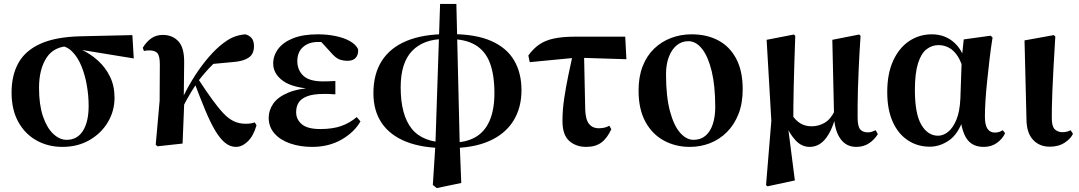

<svg xmlns="http://www.w3.org/2000/svg" viewBox="-20 -732 5500 979"><path d="M298 17Q225 17 166 -16Q107 -49 73 -111Q39 -173 39 -260Q39 -349 74.5 -412Q110 -475 187.5 -509.5Q265 -544 391 -547L655 -553L662 -434L368 -482L339 -497Q256 -497 217.5 -438Q179 -379 179 -284Q179 -198 199 -139Q219 -80 251.5 -49.5Q284 -19 320 -19Q374 -19 403 -65Q432 -111 432 -192Q432 -245 422.5 -298.5Q413 -352 394.5 -396.5Q376 -441 348 -469Q320 -497 284 -499L307 -508Q352 -499 397 -478Q442 -457 480 -422.5Q518 -388 541 -341Q564 -294 564 -234Q564 -166 530 -109Q496 -52 436 -17.5Q376 17 298 17Z M783 14 774 6 794 -219 795 -403Q795 -446 783 -460.5Q771 -475 741 -475Q734 -475 727.5 -474.5Q721 -474 714 -472L708 -488Q723 -515 748.5 -534.5Q774 -554 810 -554Q859 -554 889.5 -521.5Q920 -489 919 -413Q919 -368 918 -321.5Q917 -275 917 -229L920 -225Q918 -167 915.5 -112Q913 -57 911 0ZM904 -168 887 -187H891L901 -212Q926 -267 958 -320.5Q990 -374 1027 -420Q1064 -466 1100 -497Q1138 -529 1167 -541.5Q1196 -554 1230 -557Q1249 -553 1262 -539Q1275 -525 1275 -496Q1275 -457 1248.5 -438.5Q1222 -420 1172 -416L1054 -405L1142 -471Q1104 -442 1065.5 -404Q1027 -366 987 -314L983 -307Q968 -285 956 -265Q944 -245 931.5 -222.5Q919 -200 904 -168ZM1183 17Q1153 17 1127 -4.5Q1101 -26 1076.5 -67.5Q1052 -109 1026.5 -170.5Q1001 -232 971 -311L990 -330Q1030 -269 1061.5 -225.5Q1093 -182 1119.5 -154Q1146 -126 1173 -113.5Q1200 -101 1232 -101Q1249 -101 1260 -103Q1271 -105 1279 -108L1288 -93Q1272 -38 1243 -10.5Q1214 17 1183 17Z M1572 17Q1510 17 1459.5 -0.5Q1409 -18 1379.5 -51.5Q1350 -85 1350 -132Q1350 -169 1373 -203Q1396 -237 1449.5 -259.5Q1503 -282 1594 -286V-277Q1476 -282 1424.5 -318.5Q1373 -355 1373 -408Q1373 -448 1398 -482Q1423 -516 1473.5 -536.5Q1524 -557 1601 -557Q1647 -557 1689.5 -548.5Q1732 -540 1763 -523Q1794 -506 1806 -481Q1808 -453 1794 -437.5Q1780 -422 1753 -422Q1730 -422 1710.5 -429Q1691 -436 1663 -469L1599 -539L1661 -541L1687 -514Q1659 -516 1639.5 -517Q1620 -518 1603 -518Q1554 -518 1525 -492Q1496 -466 1496 -421Q1496 -375 1526.5 -346Q1557 -317 1627 -317Q1642 -317 1656.5 -317.5Q1671 -318 1690 -319V-251Q1666 -253 1653.5 -253Q1641 -253 1631 -253Q1577 -253 1546 -241Q1515 -229 1502.5 -208.5Q1490 -188 1490 -160Q1490 -123 1519 -98.5Q1548 -74 1613 -74Q1675 -74 1718.5 -89Q1762 -104 1799 -135L1818 -113Q1786 -57 1721 -20Q1656 17 1572 17Z M2187 211 2200 8 2224 -712H2307L2324 1L2332 201L2207 227ZM2252 23Q2133 23 2051 -9.5Q1969 -42 1926.5 -104.5Q1884 -167 1884 -257Q1884 -355 1927 -422Q1970 -489 2053.5 -523.5Q2137 -558 2257 -558L2246 -533Q2140 -533 2081.5 -472.5Q2023 -412 2023 -287Q2023 -146 2079.5 -75.5Q2136 -5 2262 -5ZM2275 23 2286 -5Q2356 -5 2404 -32.5Q2452 -60 2476.5 -116.5Q2501 -173 2501 -257Q2501 -350 2478 -411Q2455 -472 2404 -502.5Q2353 -533 2270 -533L2281 -558Q2406 -558 2485 -523Q2564 -488 2601.5 -424Q2639 -360 2639 -272Q2639 -182 2597.5 -115.5Q2556 -49 2475 -13Q2394 23 2275 23Z M2681 -415 2674 -449Q2699 -484 2729.5 -505Q2760 -526 2804 -535.5Q2848 -545 2912 -545H3168L3174 -430L2919 -438ZM2969 17Q2917 17 2882.5 -13.5Q2848 -44 2848 -115Q2848 -172 2857 -231.5Q2866 -291 2878 -348.5Q2890 -406 2901 -456H2958L2964 -173Q2966 -121 2984 -99.5Q3002 -78 3032 -78Q3048 -78 3061.5 -81Q3075 -84 3087 -91L3097 -73Q3076 -27 3046 -5Q3016 17 2969 17Z M3497 17Q3425 17 3365.5 -15Q3306 -47 3271 -111Q3236 -175 3236 -270Q3236 -341 3257 -394.5Q3278 -448 3315.5 -484Q3353 -520 3402 -538.5Q3451 -557 3507 -557Q3584 -557 3642.5 -526Q3701 -495 3734 -432.5Q3767 -370 3767 -277Q3767 -205 3745.5 -150.5Q3724 -96 3686.5 -58.5Q3649 -21 3600.5 -2Q3552 17 3497 17ZM3516 -19Q3553 -19 3577.5 -40Q3602 -61 3614.5 -99Q3627 -137 3627 -186Q3627 -294 3609 -368.5Q3591 -443 3560 -482.5Q3529 -522 3490 -522Q3456 -522 3430.5 -501Q3405 -480 3390.5 -442Q3376 -404 3376 -354Q3376 -240 3396 -165.5Q3416 -91 3448 -55Q3480 -19 3516 -19Z M3886 212 3913 -116 3889 -529 4028 -556 4035 -549Q4032 -463 4030 -398.5Q4028 -334 4027 -284Q4026 -234 4025.5 -192.5Q4025 -151 4025 -110L3998 -85L4033 188L3894 218ZM4346 17Q4296 17 4267 -22Q4238 -61 4233 -129V-133L4224 -529L4361 -556L4368 -549Q4362 -459 4359 -392.5Q4356 -326 4354.5 -278Q4353 -230 4353 -194.5Q4353 -159 4353 -132Q4353 -87 4366.5 -72Q4380 -57 4405 -57Q4417 -57 4426.5 -60.5Q4436 -64 4445 -68L4456 -48Q4438 -19 4410.5 -1Q4383 17 4346 17ZM4108 17Q4068 17 4037 -16Q4006 -49 3987 -96H3984L4014 -152Q4036 -118 4061 -103Q4086 -88 4119 -88Q4154 -88 4185 -106Q4216 -124 4238 -170L4249 -157H4245Q4228 -77 4193.5 -30Q4159 17 4108 17Z M4721 16Q4658 16 4608.5 -17Q4559 -50 4531.5 -112Q4504 -174 4504 -262Q4504 -357 4534.5 -423Q4565 -489 4616.5 -523Q4668 -557 4731 -557Q4801 -557 4848.5 -512Q4896 -467 4909 -388H4916L4895 -364Q4883 -415 4863.5 -445Q4844 -475 4819 -488.5Q4794 -502 4766 -502Q4732 -502 4704.5 -481Q4677 -460 4661 -409.5Q4645 -359 4645 -273Q4645 -151 4678 -95.5Q4711 -40 4763 -40Q4789 -40 4813.5 -59Q4838 -78 4856 -120Q4874 -162 4877 -231L4884 -435L4894 -531L5031 -550L5041 -541Q5032 -485 5025.5 -428.5Q5019 -372 5013.5 -319.5Q5008 -267 5005 -220.5Q5002 -174 5002 -138Q5002 -95 5015 -75.5Q5028 -56 5053 -56Q5066 -56 5075.5 -59.5Q5085 -63 5093 -68L5105 -53Q5092 -24 5063.5 -3.5Q5035 17 4996 17Q4943 17 4915 -17Q4887 -51 4877 -127L4893 -129Q4866 -48 4819 -16Q4772 16 4721 16Z M5333 16Q5280 16 5247.5 -19Q5215 -54 5214 -121L5204 -526L5353 -553L5361 -546Q5355 -450 5351.5 -382Q5348 -314 5346 -267Q5344 -220 5343.5 -187Q5343 -154 5343 -129Q5343 -87 5358.5 -72.5Q5374 -58 5397 -58Q5411 -58 5421 -61Q5431 -64 5439 -68L5451 -50Q5441 -26 5409.5 -5Q5378 16 5333 16Z"/></svg>

Font: Noto Serif JP ExtraBold
Style: Regular
Weight: 800
Designer: Ryoko NISHIZUKA 西塚涼子 (kana & ideographs); Frank Grießhammer (Latin, Greek & Cyrillic); Wenlong ZHANG 张文龙 (bopomofo); San
Foundry: Adobe
Version: Version 2.003-H1;hotconv 1.1.1;makeotfexe 2.6.0